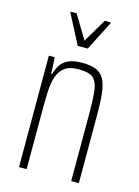

<svg xmlns="http://www.w3.org/2000/svg" viewBox="-111 -786 616 849"><g transform="rotate(15 196.5 -361.5)"><path d="M62 0V-510H89L93 -435H97Q103 -458 115 -477Q127 -496 150.5 -507Q174 -518 213 -518Q253 -518 277.5 -507.5Q302 -497 314.5 -473.5Q327 -450 331.5 -412Q336 -374 336 -320V0H301V-315Q301 -371 297.5 -404.5Q294 -438 283.5 -456Q273 -474 254 -480Q235 -486 204 -486Q164 -486 141.5 -469Q119 -452 109.5 -422Q100 -392 98.5 -351.5Q97 -311 97 -264V0ZM174 -585 105 -718V-723H132L197 -615L261 -723H288V-718L220 -585Z"/></g></svg>

Font: Saira ExtraCondensed Thin
Style: Regular
Weight: 250
Width: 2
Designer: Hector Gatti with collaboration of the Omnibus-Type team
Foundry: Omnibus-Type
Version: Version 1.101